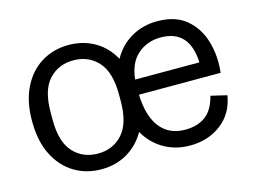

<svg xmlns="http://www.w3.org/2000/svg" viewBox="-78 -646 1039 788"><g transform="rotate(-15 441.5 -252.0)"><path d="M265 12Q201 12 150 -19Q99 -50 69.5 -109Q40 -168 40 -252Q40 -336 69.5 -395Q99 -454 150 -485Q201 -516 265 -516Q326 -516 375 -488Q424 -460 453 -407Q482 -459 531 -487.5Q580 -516 642 -516Q719 -516 765 -477Q811 -438 829 -376Q847 -314 839 -244H492Q495 -152 533 -104Q571 -56 639 -56Q692 -56 726 -81.5Q760 -107 774 -164L842 -148Q830 -73 774.5 -30.5Q719 12 642 12Q580 12 531 -16.5Q482 -45 453 -96Q423 -44 374.5 -16Q326 12 265 12ZM268 -54Q332 -54 372.5 -99Q413 -144 413 -238V-266Q413 -361 372.5 -405.5Q332 -450 268 -450Q204 -450 163.5 -406Q123 -362 123 -268V-236Q123 -142 163.5 -98Q204 -54 268 -54ZM638 -448Q581 -448 540.5 -413Q500 -378 493 -308H766Q760 -448 638 -448Z"/></g></svg>

Font: Special Gothic
Style: Regular
Weight: 400
Designer: Alistair McCready
Foundry: Monolith
Version: Version 1.010; ttfautohint (v1.8.4.7-5d5b)